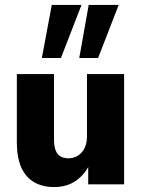

<svg xmlns="http://www.w3.org/2000/svg" viewBox="-20 -744 571 775"><path d="M199 11Q151 11 117 -9Q83 -29 65.5 -69Q48 -109 48 -168V-445H198V-182Q198 -153 205 -136Q212 -119 225.5 -112Q239 -105 256 -105Q278 -105 295 -116Q312 -127 321.5 -146.5Q331 -166 331 -193V-445H481V0H336V-86H344Q325 -42 288 -15.5Q251 11 199 11ZM300 -510 338 -724H459L376 -510ZM149 -510 189 -724H309L226 -510Z"/></svg>

Font: Nunito Sans 12pt ExtraLight
Style: Weight 830 Width 84 Optical size 12.0 YTLC 445
Weight: 830
Width: 4
Designer: Vernon Adams
Foundry: Vernon Adams
Version: Version 3.101;gftools[0.9.27]